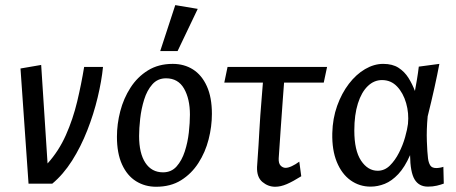

<svg xmlns="http://www.w3.org/2000/svg" viewBox="-20 -708 1757 740"><path d="M90 0 59 -444 138.7 -457.7 163.3 -78Q206.5 -125.7 233.9 -187.3Q261.3 -248.9 277.5 -316.7Q293.6 -384.5 304.3 -450H377Q371.7 -396.3 356.4 -332.4Q341.2 -268.5 316.4 -205.5Q291.7 -142.4 257.7 -88.7Q223.6 -35.1 181.3 0Z M581.7 11.8Q538.6 11.8 504.3 -9.6Q469.9 -31.1 450.3 -74.2Q430.7 -117.2 430.7 -180.9Q430.7 -229.9 443.5 -279.3Q456.3 -328.7 482.9 -370Q509.4 -411.4 550.1 -436.6Q590.8 -461.8 645.7 -461.8Q689.8 -461.8 723.7 -440.4Q757.6 -418.9 777.1 -376Q796.7 -333 796.7 -269.1Q796.7 -220.1 784 -170.7Q771.4 -121.3 744.8 -80Q718.3 -38.6 678 -13.4Q637.8 11.8 581.7 11.8ZM608.3 -43.8Q640.4 -43.8 660.6 -66.5Q680.8 -89.2 692.2 -124.3Q703.6 -159.5 707.8 -197.5Q712 -235.5 712 -266Q712 -327 689.3 -366.6Q666.5 -406.2 619.8 -406.2Q587.8 -406.2 567.2 -383Q546.6 -359.8 535.6 -324.2Q524.5 -288.5 520.3 -250.6Q516.1 -212.7 516.1 -184Q516.1 -117.2 540.3 -80.5Q564.6 -43.8 608.3 -43.8ZM597.5 -511.1 655.5 -688.3 742.1 -673.8 664.4 -511.1Z M1040.7 11.8Q1013.5 11.8 991.4 -6.6Q969.3 -25.1 970.7 -64.4Q974.5 -114.5 976.4 -148.5Q978.4 -182.5 979.9 -208.9Q981.4 -235.3 983.3 -263.1Q985.2 -290.9 988.5 -329.5Q991.7 -368 996.2 -425.6L1078.6 -439.5Q1074.4 -381.1 1070 -325.1Q1065.6 -269.2 1062 -212.9Q1058.4 -156.5 1054.2 -98.2Q1053.2 -78.5 1061.5 -69.8Q1069.9 -61.1 1080.9 -61.1Q1090.7 -61.1 1104.9 -67.7Q1119.1 -74.3 1133.5 -85L1141.1 -28.7Q1109.2 -8.7 1085.4 1.6Q1061.6 11.8 1040.7 11.8ZM844.5 -389.7 857 -450H1240.6L1227.8 -389.7Z M1408.3 11.3Q1365.5 11.3 1331.4 -12.9Q1297.3 -37.2 1278.2 -83.5Q1259.2 -129.7 1260.7 -194.6Q1262 -251.5 1279.4 -300Q1296.8 -348.5 1324.6 -384.9Q1352.5 -421.4 1387 -441.6Q1421.6 -461.8 1456.9 -461.8Q1492.8 -461.8 1516.1 -446.7Q1539.5 -431.5 1554.5 -407.4Q1569.5 -383.3 1579.2 -357.4Q1581.9 -371.5 1586.8 -400.2Q1591.6 -428.9 1594.1 -451.2L1673.4 -461.8Q1665.7 -421 1654.3 -369.3Q1642.8 -317.5 1628.3 -259.5Q1623.5 -206.9 1625.2 -163.5Q1626.8 -120.1 1629.6 -97.9Q1631.6 -81.8 1637.9 -71.1Q1644.2 -60.3 1661.6 -60.3Q1667.7 -60.3 1676.3 -61.8Q1684.8 -63.3 1688.8 -65.1L1690.4 -0.4Q1679.5 3.8 1663.7 7.6Q1647.9 11.3 1629.3 11.3Q1594.6 11.3 1577.9 -16.5Q1561.2 -44.4 1560.5 -110.1Q1540 -63.4 1515 -36.9Q1490 -10.4 1462.9 0.5Q1435.8 11.3 1408.3 11.3ZM1435.8 -49.9Q1462.2 -49.9 1482.5 -69.8Q1502.8 -89.8 1517.7 -119.2Q1532.7 -148.6 1541.3 -179.2Q1549.9 -209.9 1552.4 -230.4Q1556.5 -271.7 1545.3 -310.6Q1534.1 -349.6 1510.5 -374.5Q1486.9 -399.4 1452.3 -399.4Q1421.5 -399.4 1397.4 -376.1Q1373.2 -352.8 1359.4 -309.2Q1345.6 -265.6 1345.6 -204.9Q1345.6 -127.9 1371.6 -88.9Q1397.6 -49.9 1435.8 -49.9Z"/></svg>

Font: Ancizar Sans Thin
Style: Italic
Weight: 100
Italic angle: -4°
Designer: Cesar Puertas, Viviana Monsalve, Julian Moncada, Julian Prieto, Jose Castro, Mariel Hernandez, Felipe Aragon, Sara Alarc
Version: Version 8.100